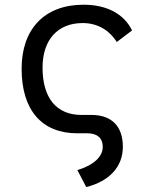

<svg xmlns="http://www.w3.org/2000/svg" viewBox="-20 -547 626 802"><path d="M340.3 234.4C437.5 210 493.2 148.9 493.2 66.4C493.2 -18.6 447.8 -65.9 364.3 -66.9H320.3C216.3 -66.9 157.7 -137.2 157.7 -264.6C157.7 -380.9 221.2 -450.7 325.2 -450.7C385.3 -450.7 435.1 -422.9 467.8 -371.6L531.7 -419.9C497.6 -489.3 425.8 -527.3 329.1 -527.3C166.5 -527.3 70.3 -426.3 70.3 -259.8C70.3 -86.9 154.8 9.8 302.7 9.8H346.2C387.2 10.3 409.2 30.3 409.2 66.4C409.2 107.9 370.6 143.1 303.2 163.6Z"/></svg>

Font: Cascadia Code SemiLight
Style: Regular
Weight: 350
Monospace: yes
Designer: Aaron Bell
Foundry: Saja Typeworks
Version: Version 2404.023